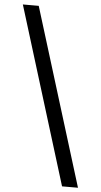

<svg xmlns="http://www.w3.org/2000/svg" viewBox="-62 -852 531 1013"><g transform="rotate(5 203.5 -345.0)"><path d="M306.6 124 17 -814H101.1L391 124Z"/></g></svg>

Font: Mozilla Text ExtraLight
Style: Regular
Weight: 200
Designer: Studio DRAMA
Foundry: Studio DRAMA
Version: Version 1.000